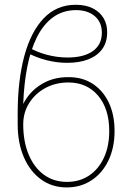

<svg xmlns="http://www.w3.org/2000/svg" viewBox="-20 -780 558 811"><path d="M268.6 -454.1Q327.6 -454.6 371.3 -426.3Q415 -397.9 439.5 -346.7Q463.9 -295.4 463.9 -226.6Q463.9 -156.2 438.2 -102.5Q412.6 -48.8 366.9 -18.6Q321.3 11.7 261.7 11.7Q200.2 11.7 153.6 -22Q106.9 -55.7 80.8 -116Q54.7 -176.3 54.7 -254.9V-305.7Q55.2 -441.4 82.8 -543.7Q110.4 -646 164.8 -702.9Q219.2 -759.8 299.8 -759.8Q343.3 -759.8 373.3 -744.1Q403.3 -728.5 418.5 -701.7Q433.6 -674.8 432.6 -640.6Q432.1 -600.6 411.6 -572.5Q391.1 -544.4 353.5 -529.5Q315.9 -514.6 263.7 -514.6Q219.7 -514.6 176 -525.9Q132.3 -537.1 89.8 -559.6L97.7 -582Q134.3 -560.1 178 -548.6Q221.7 -537.1 265.6 -537.1Q334 -537.1 372.1 -564.2Q410.2 -591.3 410.2 -641.6Q410.2 -686.5 380.1 -711.9Q350.1 -737.3 300.8 -737.3Q244.6 -736.8 203.9 -706.8Q163.1 -676.8 136.2 -623.3Q109.4 -569.8 95.2 -497.6Q81.1 -425.3 78.1 -340.8Q104 -392.6 154.1 -423.6Q204.1 -454.6 268.6 -454.1ZM268.6 -431.6Q214.8 -431.6 171.6 -408.2Q128.4 -384.8 103.3 -344.7Q78.1 -304.7 78.1 -254.9Q78.1 -182.1 101.1 -127.2Q124 -72.3 165.5 -42Q207 -11.7 262.7 -11.7Q316.4 -11.7 356.4 -38.6Q396.5 -65.4 418.9 -113.8Q441.4 -162.1 441.4 -226.6Q441.4 -320.3 394.3 -376Q347.2 -431.6 268.6 -431.6Z"/></svg>

Font: Inter 28pt Thin
Style: Regular
Weight: 250
Designer: Rasmus Andersson
Foundry: rsms
Version: Version 4.001;git-66647c0bb